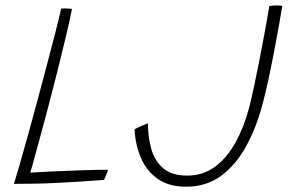

<svg xmlns="http://www.w3.org/2000/svg" viewBox="-20 -679 1070 708"><path d="M31.5 -1Q40 -28.5 54 -77Q68 -125.5 84.8 -186.2Q101.5 -247 119 -312Q136.5 -377 153.2 -440.5Q170 -504 183.8 -557.8Q197.5 -611.5 205.5 -647Q208 -647.5 212 -647.8Q216 -648 219 -648Q226.5 -648 235 -647.2Q243.5 -646.5 245.5 -646Q236.5 -600.5 222.2 -541Q208 -481.5 191.8 -416.8Q175.5 -352 159 -289Q142.5 -226 128 -173.5Q115.5 -128 106.2 -93.8Q97 -59.5 91.5 -42.5Q122 -44.5 171.8 -46.8Q221.5 -49 276.5 -51Q331.5 -53 378.5 -53Q376.5 -46.5 374 -39.8Q371.5 -33 368.8 -26.8Q366 -20.5 363.5 -15.5Q310.5 -11.5 268.2 -9Q226 -6.5 189 -4.5Q149 -2.5 111.2 -1.8Q73.5 -1 31.5 -1ZM666.5 9.5Q602 9.5 561 -19.8Q520 -49 499.5 -97.2Q479 -145.5 476 -202.5Q481 -205 487 -208Q493 -211 499.8 -213.8Q506.5 -216.5 513 -219.2Q519.5 -222 525.5 -224Q525.5 -175.5 537.5 -131.2Q549.5 -87 581 -59.2Q612.5 -31.5 670.5 -31.5Q728.5 -31.5 772.5 -64Q816.5 -96.5 847.8 -152.5Q879 -208.5 897.5 -278Q906 -309 915.8 -355.2Q925.5 -401.5 935.5 -452.2Q945.5 -503 954 -548.2Q962.5 -593.5 967.5 -623.2Q972.5 -653 973 -656.5Q977.5 -657.5 984.2 -658.2Q991 -659 998 -659Q1005 -659 1011.5 -658.5Q1018 -658 1021 -657.5Q1016 -626.5 1007.8 -580.5Q999.5 -534.5 989.5 -482.5Q979.5 -430.5 968.8 -380.8Q958 -331 947.5 -292.5Q925 -208 887.5 -139.5Q850 -71 795.5 -30.8Q741 9.5 666.5 9.5Z"/></svg>

Font: Grandstander Thin
Style: Italic
Weight: 100
Italic angle: -15°
Designer: Tyler Finck
Foundry: Etcetera Type Co
Version: Version 1.200